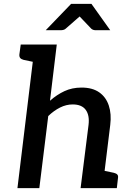

<svg xmlns="http://www.w3.org/2000/svg" viewBox="-20 -971 670 991"><path d="M70 0 160 -741H273L238 -451Q273 -482 312.5 -500.5Q352 -519 401 -519Q457 -519 492 -494.5Q527 -470 541.5 -426.5Q556 -383 549 -326L509 0H396L437 -326Q443 -376 422.5 -404Q402 -432 355 -432Q322 -432 290 -416Q258 -400 229 -372L183 0ZM483 0 506 -92 568 -79Q580 -76 585.5 -70Q591 -64 589 -52L583 0ZM187 -741 164 -649 102 -662Q90 -665 84.5 -671.5Q79 -678 80 -690L87 -741ZM216 -815 347 -951H452L549 -815H474Q460 -815 451 -823L391 -886L319 -823Q315 -819 308 -817Q301 -815 294 -815Z"/></svg>

Font: Aleo SemiBold
Style: Italic
Weight: 600
Italic angle: -7°
Designer: Alessio Laiso
Foundry: Alessio Laiso
Version: Version 2.001;gftools[0.9.29]